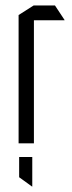

<svg xmlns="http://www.w3.org/2000/svg" viewBox="-20 -524 264 702"><path d="M48 0V-469L103 -504H104V0ZM104 -450V-504H181L216 -451V-450ZM97 158 50 124V50H98V158Z"/></svg>

Font: Foldit Light
Style: Regular
Weight: 300
Version: Version 1.003